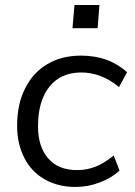

<svg xmlns="http://www.w3.org/2000/svg" viewBox="-20 -736 535 763"><path d="M280 7Q211 7 158 -23Q105 -53 77 -108Q48 -164 48 -236Q48 -321 79 -383Q111 -448 168 -481Q224 -515 303 -515Q357 -515 405 -498Q451 -480 485 -449L453 -390Q415 -421 379 -434Q342 -448 303 -448Q221 -448 176 -391Q131 -334 131 -234Q131 -153 172 -106Q212 -60 287 -60Q325 -60 361 -74Q378 -81 395.5 -92Q413 -103 432 -118L455 -58Q421 -27 376 -11Q330 7 280 7ZM276 -716H375L368 -624H268Z"/></svg>

Font: PRinguin Sans
Style: Italic
Weight: 400
Designer: Vernon Adams
Foundry: Vernon Adams
Version: ""